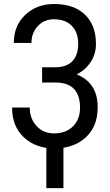

<svg xmlns="http://www.w3.org/2000/svg" viewBox="-20 -741 558 971"><path d="M375.5 -520C375.5 -481.6 365.6 -452.1 345.9 -431.6C326.3 -411.1 297.5 -400.9 259.8 -400.9H192.9V-323.7H266.1C345.2 -321.5 384.8 -279 384.8 -196.3C384.8 -156.9 372.8 -125.4 348.9 -101.8C325 -78.2 293 -66.4 252.9 -66.4C217.1 -66.4 187.7 -78.9 164.8 -104C141.8 -129.1 130.4 -160.2 130.4 -197.3H41C41 -134.1 60.9 -83.8 100.6 -46.4C120.4 -27.5 143.6 -13.4 170.2 -4.2C196.7 5.1 224.3 9.8 252.9 9.8C319.3 9.8 372.8 -8.8 413.3 -45.9C453.9 -83 474.1 -133.8 474.1 -198.2C474.1 -280.9 438.8 -336.4 368.2 -364.7C398.4 -380.4 422.2 -401.7 439.5 -428.7C456.7 -455.7 465.3 -485.7 465.3 -518.6C465.3 -581.7 446.8 -631.2 409.7 -667C372.6 -702.8 320.3 -720.7 252.9 -720.7C195 -720.7 146.6 -702.5 107.9 -666C69.2 -629.6 49.8 -582.2 49.8 -523.9H139.2C139.2 -558.1 150 -586.6 171.6 -609.4C193.3 -632.2 220.4 -643.6 252.9 -643.6C291.3 -643.6 321.4 -632.5 343 -610.4C364.7 -588.2 375.5 -558.1 375.5 -520ZM300.8 210.4V-39.6H214.4V210.4Z"/></svg>

Font: Roboto Condensed
Style: Regular
Weight: 400
Designer: Google
Version: Version 2.134; 2016